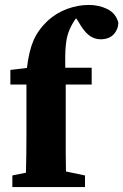

<svg xmlns="http://www.w3.org/2000/svg" viewBox="-20 -757 499 777"><path d="M30 0V-47L85 -58Q86 -96 86.5 -134Q87 -172 87 -210V-415H22V-474L89 -482Q97 -550 115.5 -593Q134 -636 173 -673Q208 -705 252 -721Q296 -737 339 -737Q381 -737 415 -720Q449 -703 459 -665Q458 -637 439.5 -617.5Q421 -598 387 -598Q362 -598 340.5 -614Q319 -630 297 -670L288 -683Q286 -681 284 -678Q282 -675 280 -672Q266 -650 257.5 -627Q249 -604 246 -570.5Q243 -537 244 -483H351V-415H246V-210Q246 -173 246 -136.5Q246 -100 247 -63L324 -47V0Z"/></svg>

Font: Source Serif 4
Style: Bold
Weight: 700
Designer: Frank Grießhammer
Foundry: Adobe
Version: Version 4.005;hotconv 1.1.0;makeotfexe 2.6.0